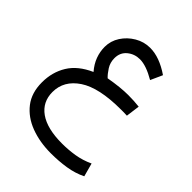

<svg xmlns="http://www.w3.org/2000/svg" viewBox="-225 -626 1089 1089"><g transform="rotate(45 319.0 -82.0)"><path d="M472.7 -362.8Q399.4 -405.8 349.1 -405.8Q306.2 -405.8 273.9 -379.4Q241.7 -353 241.7 -307.6Q241.7 -272.5 259.5 -244.6Q277.3 -216.8 295.4 -199.7Q383.8 -215.3 445.3 -215.3Q468.3 -215.3 490.2 -214.1Q512.2 -212.9 533.7 -210.4L522.5 -127Q506.3 -127.9 494.1 -127.9Q481.9 -127.9 474.1 -127.9Q298.8 -127.9 213.9 -71.5Q128.9 -15.1 128.9 76.7Q128.9 156.2 191.7 200.7Q254.4 245.1 374 245.1Q424.8 245.1 474.6 237.1Q524.4 229 572.8 206.5L594.7 287.1Q546.4 311 488.8 320.1Q431.2 329.1 368.7 329.1Q279.3 329.1 206.5 301.8Q133.8 274.4 90.8 219.2Q47.9 164.1 47.9 80.1Q47.9 -2 87.2 -65.9Q126.5 -129.9 213.4 -168.5Q184.1 -202.6 170.7 -239Q157.2 -275.4 157.2 -314Q157.2 -361.3 183.3 -401.9Q209.5 -442.4 252.2 -467.5Q294.9 -492.7 344.2 -492.7Q419.4 -492.7 504.9 -434.1Z"/></g></svg>

Font: Vazir
Style: Regular
Weight: 400
Designer: Saber Rastikerdar
Foundry: Saber Rastikerdar
Version: Version 30.0.0